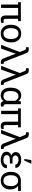

<svg xmlns="http://www.w3.org/2000/svg" viewBox="2120 -2968 859 5138"><g transform="rotate(90 2549.0 -399.5)"><path d="M545.4 -455.1H483.9V-131.3Q483.9 -92.8 497.3 -78.9Q510.7 -64.9 535.2 -64.9Q547.4 -64.9 558.6 -68.1Q569.8 -71.3 580.6 -77.1L600.6 -14.6Q578.6 0 558.1 5.1Q537.6 10.3 512.2 10.3Q452.1 10.3 422.9 -23.7Q393.6 -57.6 393.6 -136.2V-455.1H192.9V0H102.1V-455.1H38.6V-528.3H545.4Z M643.1 -269.5Q643.1 -389.2 705.6 -463.6Q768.1 -538.1 878.4 -538.1Q989.7 -538.1 1052.5 -463.6Q1115.2 -389.2 1115.2 -269.5V-257.8Q1115.2 -137.7 1052.7 -64Q990.2 9.8 879.4 9.8Q768.1 9.8 705.6 -64Q643.1 -137.7 643.1 -257.8ZM733.9 -257.8Q733.9 -171.4 770 -117.2Q806.2 -63 879.4 -63Q951.7 -63 988.3 -117.4Q1024.9 -171.9 1024.9 -257.8V-269.5Q1024.9 -354.5 988 -409.7Q951.2 -464.8 878.4 -464.8Q806.2 -464.8 770 -409.7Q733.9 -354.5 733.9 -269.5Z M1281.2 0H1180.7L1373 -502.4L1326.2 -617.2Q1314.5 -645.5 1301.8 -656.7Q1289.1 -668 1267.1 -668Q1262.2 -668 1255.4 -667.5Q1248.5 -667 1244.1 -667L1243.7 -735.4Q1252 -737.3 1269 -739.3Q1286.1 -741.2 1298.8 -741.2Q1348.1 -741.2 1371.1 -721.7Q1394 -702.1 1408.2 -659.2L1620.6 -116.2Q1630.4 -90.3 1641.4 -79.8Q1652.3 -69.3 1669.9 -69.3Q1676.3 -69.3 1680.7 -69.3Q1685.1 -69.3 1688.5 -70.3L1691.4 2Q1684.6 3.9 1674.3 5.9Q1664.1 7.8 1653.3 7.8Q1605.5 7.8 1580.6 -11.5Q1555.7 -30.8 1532.7 -92.8L1416 -393.1H1414.6L1398.9 -332.5Z M1842.8 0H1742.2L1934.6 -502.4L1887.7 -617.2Q1876 -645.5 1863.3 -656.7Q1850.6 -668 1828.6 -668Q1823.7 -668 1816.9 -667.5Q1810.1 -667 1805.7 -667L1805.2 -735.4Q1813.5 -737.3 1830.6 -739.3Q1847.7 -741.2 1860.4 -741.2Q1909.7 -741.2 1932.6 -721.7Q1955.6 -702.1 1969.7 -659.2L2182.1 -116.2Q2191.9 -90.3 2202.9 -79.8Q2213.9 -69.3 2231.4 -69.3Q2237.8 -69.3 2242.2 -69.3Q2246.6 -69.3 2250 -70.3L2252.9 2Q2246.1 3.9 2235.8 5.9Q2225.6 7.8 2214.8 7.8Q2167 7.8 2142.1 -11.5Q2117.2 -30.8 2094.2 -92.8L1977.5 -393.1H1976.1L1960.4 -332.5Z M2769 -528.3V-143.6Q2769 -101.1 2779.3 -85.2Q2789.6 -69.3 2808.1 -69.3Q2812.5 -69.3 2816.9 -70.1Q2821.3 -70.8 2824.7 -72.3L2835.9 -5.9Q2821.8 3.4 2807.9 6.8Q2793.9 10.3 2776.4 10.3Q2740.2 10.3 2718 -8.3Q2695.8 -26.9 2686 -69.8Q2659.7 -29.8 2622.1 -9.8Q2584.5 10.3 2531.7 10.3Q2433.6 10.3 2380.1 -58.8Q2326.7 -127.9 2326.7 -244.6V-254.9Q2326.7 -384.8 2379.9 -461.4Q2433.1 -538.1 2532.7 -538.1Q2583.5 -538.1 2620.6 -518.3Q2657.7 -498.5 2684.1 -460L2692.4 -528.3ZM2417 -244.6Q2417 -161.6 2450 -112.1Q2482.9 -62.5 2554.2 -62.5Q2599.6 -62.5 2629.2 -85.9Q2658.7 -109.4 2678.7 -153.3V-372.6Q2658.7 -416.5 2629.2 -440.7Q2599.6 -464.8 2555.2 -464.8Q2483.4 -464.8 2450.2 -407Q2417 -349.1 2417 -254.9Z M3388.2 -455.1H3326.7V-131.3Q3326.7 -92.8 3340.1 -78.9Q3353.5 -64.9 3377.9 -64.9Q3390.1 -64.9 3401.4 -68.1Q3412.6 -71.3 3423.3 -77.1L3443.4 -14.6Q3421.4 0 3400.9 5.1Q3380.4 10.3 3355 10.3Q3294.9 10.3 3265.6 -23.7Q3236.3 -57.6 3236.3 -136.2V-455.1H3035.6V0H2944.8V-455.1H2881.3V-528.3H3388.2Z M3557.6 0H3457L3649.4 -502.4L3602.5 -617.2Q3590.8 -645.5 3578.1 -656.7Q3565.4 -668 3543.5 -668Q3538.6 -668 3531.7 -667.5Q3524.9 -667 3520.5 -667L3520 -735.4Q3528.3 -737.3 3545.4 -739.3Q3562.5 -741.2 3575.2 -741.2Q3624.5 -741.2 3647.5 -721.7Q3670.4 -702.1 3684.6 -659.2L3897 -116.2Q3906.7 -90.3 3917.7 -79.8Q3928.7 -69.3 3946.3 -69.3Q3952.6 -69.3 3957 -69.3Q3961.4 -69.3 3964.8 -70.3L3967.8 2Q3960.9 3.9 3950.7 5.9Q3940.4 7.8 3929.7 7.8Q3881.8 7.8 3856.9 -11.5Q3832 -30.8 3809.1 -92.8L3692.4 -393.1H3690.9L3675.3 -332.5Z M4255.9 -234.4Q4192.9 -234.4 4162.6 -213.6Q4132.3 -192.9 4132.3 -148.4Q4132.3 -110.8 4166.5 -86.4Q4200.7 -62 4261.7 -62Q4320.3 -62 4356.4 -89.4Q4392.6 -116.7 4392.6 -155.8H4482.9Q4482.9 -73.2 4418 -32Q4353 9.3 4261.7 9.3Q4161.6 9.3 4101.3 -32Q4041 -73.2 4041 -148.4Q4041 -194.3 4065.7 -224.9Q4090.3 -255.4 4139.2 -271V-272.5Q4096.7 -289.6 4073.5 -318.6Q4050.3 -347.7 4050.3 -384.3Q4050.3 -459 4106 -498Q4161.6 -537.1 4261.7 -537.1Q4352.5 -537.1 4413.3 -494.9Q4474.1 -452.6 4474.1 -381.3H4383.8Q4383.8 -417.5 4348.9 -441.4Q4314 -465.3 4261.7 -465.3Q4201.2 -465.3 4171.1 -441.9Q4141.1 -418.5 4141.1 -384.3Q4141.1 -346.7 4168.5 -325.7Q4195.8 -304.7 4255.9 -304.7H4356V-234.4ZM4264.6 -809.1H4362.3L4277.8 -621.6H4233.9Z M5090.8 -454.6H4955.6L4955.1 -453.1Q5001.5 -418 5026.1 -367.2Q5050.8 -316.4 5050.8 -251.5V-240.2Q5050.8 -134.8 4987.3 -62.5Q4923.8 9.8 4814.9 9.8Q4703.6 9.8 4641.1 -64Q4578.6 -137.7 4578.6 -257.8V-269.5Q4578.6 -384.8 4641.1 -456.5Q4703.6 -528.3 4814 -528.3H5090.8ZM4669.4 -257.8Q4669.4 -171.4 4705.6 -117.2Q4741.7 -63 4814.9 -63Q4887.2 -63 4923.8 -117.4Q4960.4 -171.9 4960.4 -257.8V-269.5Q4960.4 -350.1 4923.6 -402.3Q4886.7 -454.6 4814 -454.6H4813.5Q4741.2 -454.1 4705.3 -402.1Q4669.4 -350.1 4669.4 -269.5Z"/></g></svg>

Font: Roboto Web
Style: Regular
Weight: 400
Designer: Google
Version: Version 1.200310; 2013